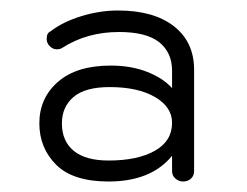

<svg xmlns="http://www.w3.org/2000/svg" viewBox="-20 -730 470 366"><path d="M55 -495Q55 -543 90.5 -574Q126 -605 191 -605Q230 -605 260.5 -593Q291 -581 308 -562V-595Q308 -630 283.5 -649.5Q259 -669 207 -669Q146 -669 99 -639Q95 -636 88 -636Q80 -636 74 -643Q69 -648 69 -656Q69 -667 76 -670Q99 -688 134.5 -699Q170 -710 205 -710Q273 -710 311.5 -680Q350 -650 350 -597V-404Q350 -395 344 -389.5Q338 -384 329 -384Q321 -384 314.5 -389.5Q308 -395 308 -404V-433Q268 -384 187 -384Q119 -384 87 -416Q55 -448 55 -495ZM308 -496Q308 -526 275.5 -545Q243 -564 189 -564Q142 -564 120 -545Q98 -526 98 -495Q98 -461 120.5 -442.5Q143 -424 187 -424Q242 -424 275 -442.5Q308 -461 308 -496Z"/></svg>

Font: Kodchasan ExtraLight
Style: Regular
Weight: 275
Version: Version 1.000; ttfautohint (v1.6)